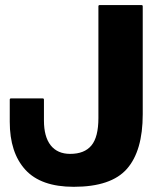

<svg xmlns="http://www.w3.org/2000/svg" viewBox="-20 -720 640 758"><path d="M373.5 -700H538.5Q543.5 -700 543.5 -695V-269Q543.5 -124.5 481.2 -53.5Q419 17.5 271 17.5Q141.5 17.5 80 -50Q18.5 -117.5 18.5 -239V-326.5Q18.5 -331.5 23.5 -331.5H148.5Q153.5 -331.5 153.5 -326.5V-244Q153.5 -180 180.2 -146.2Q207 -112.5 257 -112.5Q313.5 -112.5 341 -145.8Q368.5 -179 368.5 -254V-695Q368.5 -700 373.5 -700Z"/></svg>

Font: MFEK Sans
Style: Bold
Weight: 700
Designer: Owen Earl
Foundry: indestructible type*
Version: Version 0.001; ttfautohint (v1.8.4.7-5d5b)